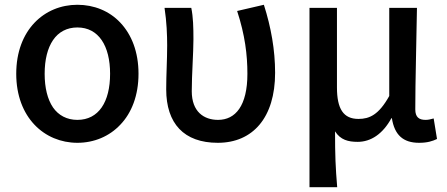

<svg xmlns="http://www.w3.org/2000/svg" viewBox="-20 -584 1873 804"><path d="M484 -489C438 -538 374 -564 304 -564C166 -564 48 -459 48 -275C48 -92 166 14 304 14C374 14 438 -13 484 -62C531 -111 560 -184 560 -275C560 -367 531 -439 484 -489ZM202 -416C225 -450 260 -469 304 -469C393 -469 441 -392 441 -275C441 -157 393 -82 304 -82C260 -82 225 -101 202 -134C179 -168 167 -216 167 -275C167 -334 179 -382 202 -416Z M1029 -551 973 -538C1006 -437 1016 -354 1016 -275C1016 -141 966 -82 893 -82C834 -82 783 -116 783 -202C783 -271 790 -363 790 -419C790 -469 789 -512 781 -551H725H669C678 -492 680 -437 680 -394C680 -332 676 -271 676 -210C676 -67 750 14 892 14C1039 14 1132 -92 1132 -279C1132 -375 1115 -470 1085 -564Z M1276 -175V200H1334H1392C1385 117 1383 66 1383 -34C1406 2 1438 10 1478 10C1533 10 1583 -23 1619 -89H1621C1632 -19 1668 14 1735 14C1770 14 1791 7 1810 -2L1796 -88C1783 -84 1772 -82 1762 -82C1735 -82 1719 -93 1719 -126C1719 -246 1724 -408 1726 -551H1610V-182C1566 -103 1527 -86 1481 -86C1418 -86 1391 -128 1391 -218V-551H1276Z"/></svg>

Font: GenSekiGothic2 TW M
Style: Regular
Weight: 500
Version: Version 2.100;PS 2.1;hotconv 16.6.51;makeotf.lib2.5.65220 DE